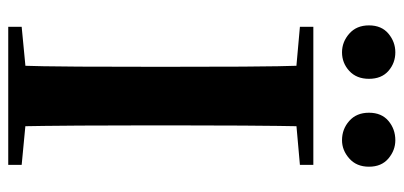

<svg xmlns="http://www.w3.org/2000/svg" viewBox="-277 -703 980 466"><g transform="rotate(90 213.0 -470.0)"><path d="M107 -810.1Q81.7 -810.1 61.7 -827.7Q41.6 -845.3 41.6 -875.5Q41.6 -906 61.7 -922.8Q81.7 -939.5 107 -939.5Q132.9 -939.5 152.1 -922.8Q171.3 -906 171.3 -875.5Q171.3 -845.3 152.1 -827.7Q132.9 -810.1 107 -810.1ZM320.4 -810.1Q293.3 -810.1 273.5 -827.7Q253.6 -845.3 253.6 -875.5Q253.6 -906 273.5 -922.8Q293.3 -939.5 320.4 -939.5Q344.7 -939.5 364.6 -922.8Q384.6 -906 384.6 -875.5Q384.6 -845.3 364.6 -827.7Q344.7 -810.1 320.4 -810.1ZM45.1 0V-32.6L198.2 -47.3H226L380.1 -32.6V0ZM138.6 0Q141.4 -85.2 141.7 -171.8Q142.1 -258.5 142.1 -346.1V-393.6Q142.1 -481.3 141.7 -567.7Q141.4 -654.1 138.6 -740.5H287Q285.3 -655.6 284.8 -568.4Q284.3 -481.3 284.3 -393.6V-346.9Q284.3 -259.9 284.8 -173.3Q285.3 -86.6 287 0ZM45.1 -707.9V-740.5H380.1V-707.9L226 -694.2H198.2Z"/></g></svg>

Font: Noto Serif SC ExtraLight
Style: Regular
Weight: 200
Designer: Ryoko NISHIZUKA 西塚涼子 (kana & ideographs); Frank Grießhammer (Latin, Greek & Cyrillic); Wenlong ZHANG 张文龙 (bopomofo); San
Foundry: Adobe
Version: Version 2.002-H1;hotconv 1.1.0;makeotfexe 2.6.0